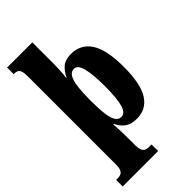

<svg xmlns="http://www.w3.org/2000/svg" viewBox="-300 -839 1158 1158"><g transform="rotate(-45 278.5 -260.0)"><path d="M7 240V184H20Q36 184 47.5 179Q59 174 65.5 159.5Q72 145 72 118V-633Q72 -664 66.5 -679Q61 -694 51 -699Q41 -704 27 -704H21V-760H236V-574Q236 -557 235 -535.5Q234 -514 232.5 -495Q231 -476 229 -464H232Q250 -502 276.5 -524Q303 -546 351 -546Q434 -546 478 -478.5Q522 -411 522 -265Q522 -120 479.5 -54Q437 12 357 12Q310 12 282 -7.5Q254 -27 236 -64H231Q232 -54 233 -40Q234 -26 234.5 -10Q235 6 235.5 23.5Q236 41 236 58V116Q236 144 242.5 159Q249 174 260.5 179Q272 184 287 184H309V240ZM298 -62Q331 -62 345 -112Q359 -162 359 -264Q359 -362 345.5 -416Q332 -470 301 -470Q275 -470 261 -445.5Q247 -421 241.5 -375.5Q236 -330 236 -266Q236 -197 241.5 -151.5Q247 -106 260.5 -84Q274 -62 298 -62Z"/></g></svg>

Font: Noto Serif Khmer ExtraCondensed Black
Style: Regular
Weight: 900
Width: 2
Designer: Danh Hong and the Monotype Design Team
Foundry: Monotype Imaging Inc.
Version: Version 2.004